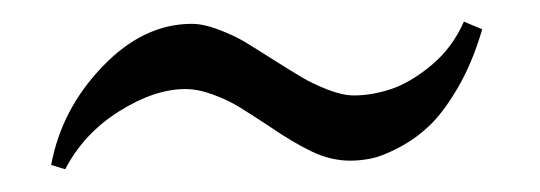

<svg xmlns="http://www.w3.org/2000/svg" viewBox="-20 -359 489 174"><path d="M26.4 -209.5Q35.6 -259.8 72.8 -298.6Q109.9 -337.4 153.8 -337.4Q164.6 -337.4 178.5 -332Q192.4 -326.7 201.4 -321.3Q210.4 -315.9 228 -304.7Q245.1 -293.9 254.2 -288.6Q263.2 -283.2 276.9 -277.8Q290.5 -272.5 300.8 -272.5Q316.9 -272.5 334.5 -278.3Q352.1 -284.2 371.1 -300Q390.1 -315.9 400.4 -339.4L417 -332.5Q408.2 -302.2 394.8 -279.3Q381.3 -256.3 368.4 -244.4Q355.5 -232.4 340.8 -224.9Q326.2 -217.3 316.2 -215.3Q306.2 -213.4 297.4 -213.4Q279.8 -213.4 262.5 -221.7Q245.1 -230 221.7 -246.1Q206.1 -256.3 196.5 -262.2Q187 -268.1 173.3 -273.2Q159.7 -278.3 147.9 -278.3Q120.1 -278.3 87.9 -258.1Q55.7 -237.8 39.1 -205.6Z"/></svg>

Font: Libertinage
Style: l
Weight: 400
Designer: OSP
Foundry: OSP
Version: Version 1.0; 2008; OFL relea